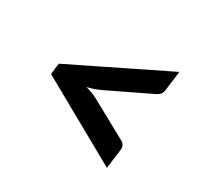

<svg xmlns="http://www.w3.org/2000/svg" viewBox="-104 -709 789 746"><g transform="rotate(30 290.0 -336.0)"><path d="M505.5 -568.5 494.5 -480.5Q493.5 -470.5 487.5 -462.2Q481.5 -454 469 -448L276 -355Q263.5 -349.5 250.2 -345Q237 -340.5 222 -337Q249.5 -330 271.5 -319L442 -225.5Q452.5 -220 456.5 -211.5Q460.5 -203 459.5 -193L448 -105L78 -312L82 -349.5H82.5L84 -362Z"/></g></svg>

Font: Lato 2
Style: Bold Italic
Weight: 700
Italic angle: -7°
Designer: Lukasz Dziedzic with Adam Twardoch and Botio Nikoltchev
Foundry: tyPoland Lukasz Dziedzic
Version: Version 2.015; 2015-08-06; http://www.latofonts.com/